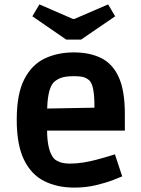

<svg xmlns="http://www.w3.org/2000/svg" viewBox="-20 -838 640 872"><path d="M317 14Q239 14 180 -16Q121 -46 88.5 -113.5Q56 -181 56 -294Q56 -412 90.5 -478.5Q125 -545 183.5 -572.5Q242 -600 315 -600Q389 -600 441 -573.5Q493 -547 520 -486Q547 -425 547 -322V-245H133L194 -265Q193 -221 197.5 -191Q202 -161 210 -143Q218 -125 228 -115Q239 -106 256 -100.5Q273 -95 299 -95Q327 -95 358.5 -100Q390 -105 419.5 -113Q449 -121 471 -127.5Q493 -134 502 -137L535 -37Q526 -33 494 -20.5Q462 -8 416 3Q370 14 317 14ZM194 -318 134 -344 471 -350 409 -324Q410 -378 406 -414.5Q402 -451 390 -468Q383 -477 368 -484.5Q353 -492 317 -492Q275 -492 254.5 -483.5Q234 -475 222 -462Q193 -428 194 -318ZM281 -658 127 -764 159 -818 311 -752H318L471 -818L503 -764L348 -658Z"/></svg>

Font: Ruda ExtraBold
Style: Regular
Weight: 800
Designer: Mariela Monsalve and Angelina Sanchez
Foundry: Mariela Monsalve and Angelina Sanchez
Version: Version 2.000